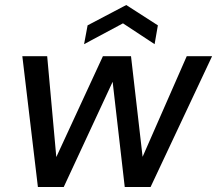

<svg xmlns="http://www.w3.org/2000/svg" viewBox="-20 -745 865 765"><path d="M131 0 69 -521H168L205 -112H201L390 -521H502L549 -113H545L724 -521H825L580 0H477L428 -426H432L234 0ZM315 -569 329 -644 483 -725 609 -644 596 -569 470 -652Z"/></svg>

Font: DM Sans 10pt Medium
Style: Italic
Weight: 500
Italic angle: -10°
Version: Version 4.004;gftools[0.9.30]